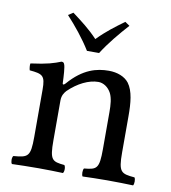

<svg xmlns="http://www.w3.org/2000/svg" viewBox="-75 -711 693 779"><g transform="rotate(10 271.0 -322.0)"><path d="M184 -358C178 -351 172 -349 172 -358C171 -385 169 -424 164 -434C162 -439 160 -442 152 -442C124 -431 98 -422 29 -413C27 -407 29 -391 31 -385C85 -380 96 -375 96 -317V-122C96 -40 86 -36 26 -31C20 -25 20 -4 26 2C56 1 96 0 136 0C176 0 206 1 236 2C242 -4 242 -25 236 -31C185 -36 175 -40 175 -122V-286C175 -307 184 -319 192 -328C230 -365 275 -387 314 -387C334 -387 355 -374 367 -351C377 -331 379 -304 379 -274V-122C379 -40 369 -36 317 -31C312 -25 312 -4 317 2C347 1 379 0 419 0C459 0 495 1 525 2C530 -4 530 -25 525 -31C469 -36 458 -40 458 -122V-271C458 -326 454 -374 431 -405C414 -427 383 -439 348 -439C299 -439 243 -426 184 -358ZM246 -503H296C325 -549 363 -594 398 -633L379 -646C342 -619 308 -594 271 -556C237 -592 204 -617 165 -646L145 -633C180 -595 217 -550 246 -503Z"/></g></svg>

Font: Libertinus Math
Style: Regular
Weight: 400
Designer: Philipp H. Poll, Khaled Hosny
Foundry: Caleb Maclennan
Version: Version 7.050;RELEASE